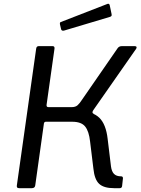

<svg xmlns="http://www.w3.org/2000/svg" viewBox="-20 -983 734 1003"><path d="M80.4 0Q72.4 0 69.7 -3.5Q67 -6.9 68 -14.1L168.9 -728.4Q170.5 -742 182.2 -742H254.8Q266.3 -742 264.7 -729L223.3 -435.4Q221.8 -423.3 233.2 -423.3H369.5L394.6 -402.6Q464.5 -401.5 499.1 -367.6Q533.7 -333.8 542.4 -257.2L559.8 -113.5Q563.4 -86.8 575.8 -74.3Q588.2 -61.8 612.8 -61.8Q622.5 -61.8 622.3 -51.6L617.8 -10.8Q616.2 0 605.5 0H575.7Q522.6 0 498.2 -22.5Q473.8 -45 468 -101.4L450.6 -243.7Q444.8 -297.2 424.8 -322.1Q404.8 -347 357 -347H219.6Q211.5 -347 209.5 -338.5L164.1 -14.5Q162.3 0 146 0ZM347.7 -378.8 354.3 -423.3Q374.5 -423.3 385.5 -433.4Q396.6 -443.5 408.5 -462.1L594.4 -731.1Q602 -742 616.4 -742H683.7Q691.3 -742 693.1 -737.8Q694.9 -733.7 691.3 -728.2L467.4 -407.5Q463.1 -401.4 463.2 -396.2Q463.2 -390.9 470.8 -387.4ZM553.2 -955.4 562.8 -909.9Q564 -904 562.6 -900.4Q561.2 -896.8 552.7 -894.3L313.9 -823Q307.4 -821.5 303.3 -824.2Q299.2 -827 298.7 -832.6L293.3 -855.3Q291.5 -865.8 296.9 -867.6L541.6 -962.7Q545 -964.3 548.7 -962.5Q552.4 -960.7 553.2 -955.4Z"/></svg>

Font: Libre Franklin Thin
Style: Italic
Weight: 100
Italic angle: -8°
Designer: Pablo Impallari, Rodrigo Fuenzalida, Nhung Nguyen
Foundry: Impallari Type
Version: Version 3.000